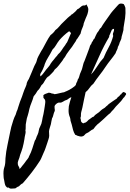

<svg xmlns="http://www.w3.org/2000/svg" viewBox="-100 -756 747 1107"><path d="M260.7 -222.7Q264.6 -223.6 266.6 -223.6Q268.6 -223.6 269.5 -224.1Q270.5 -224.6 271.5 -225.1Q272.5 -225.6 276.4 -227.5Q280.3 -228.5 283.7 -230.5Q287.1 -232.4 290 -233.4Q293 -234.4 299.8 -238.3Q306.6 -242.2 314.5 -247.1Q322.3 -252 328.6 -257.3Q335 -262.7 336.9 -265.6Q338.9 -276.4 342.8 -282.2Q346.7 -288.1 348.6 -297.9Q354.5 -304.7 356.4 -313.5Q358.4 -322.3 361.3 -330.1Q364.3 -338.9 368.7 -347.7Q373 -356.4 375 -366.2Q377.9 -376 379.9 -385.3Q381.8 -394.5 386.7 -403.3Q394.5 -423.8 401.4 -441.9Q408.2 -460 415 -478.5Q417 -485.4 418.9 -491.2Q420.9 -497.1 425.8 -502Q427.7 -511.7 436.5 -521.5Q436.5 -526.4 439.9 -528.8Q443.4 -531.2 445.3 -535.2Q449.2 -543 452.1 -550.8Q455.1 -558.6 460 -566.4Q462.9 -570.3 465.8 -573.7Q468.8 -577.1 470.7 -581.1Q472.7 -585 475.1 -588.9Q477.5 -592.8 482.4 -595.7Q492.2 -613.3 504.9 -630.9Q517.6 -648.4 531.2 -668Q540 -681.6 550.8 -693.8Q561.5 -706.1 572.3 -717.8Q577.1 -722.7 582 -728.5Q586.9 -734.4 593.8 -735.4Q603.5 -736.3 613.3 -732.4Q616.2 -727.5 618.7 -722.7Q621.1 -717.8 623 -710.9Q625 -679.7 621.1 -651.4Q617.2 -623 612.3 -596.7Q611.3 -591.8 611.8 -587.4Q612.3 -583 610.4 -578.1Q609.4 -571.3 606.4 -562.5Q603.5 -553.7 601.6 -545.9Q600.6 -531.2 594.7 -521Q588.9 -510.7 586.9 -500Q585 -498 584 -493.7Q583 -489.3 580.1 -487.3Q579.1 -476.6 574.2 -467.8Q569.3 -459 566.4 -449.2Q552.7 -428.7 537.6 -410.2Q522.5 -391.6 508.8 -371.1Q492.2 -345.7 473.6 -322.3Q455.1 -298.8 438.5 -273.4Q424.8 -262.7 416 -249Q407.2 -235.4 393.6 -224.6Q388.7 -205.1 384.3 -181.6Q379.9 -158.2 375 -135.7Q373 -128.9 371.6 -122.1Q370.1 -115.2 368.2 -109.4Q366.2 -100.6 366.7 -91.8Q367.2 -83 363.3 -75.2Q366.2 -70.3 366.2 -64Q366.2 -57.6 369.1 -52.7Q371.1 -50.8 374.5 -47.9Q377.9 -44.9 380.9 -44.9Q387.7 -48.8 388.7 -48.3Q389.6 -47.9 391.6 -48.8Q397.5 -51.8 402.3 -56.2Q407.2 -60.5 411.1 -65.4Q415 -67.4 418 -69.8Q420.9 -72.3 423.8 -74.2Q432.6 -81.1 434.1 -81.5Q435.5 -82 439.5 -83Q447.3 -93.8 459.5 -101.1Q471.7 -108.4 481.4 -119.1Q485.4 -123 489.3 -125.5Q493.2 -127.9 498 -130.9Q503.9 -133.8 508.3 -138.7Q512.7 -143.6 518.6 -147.5Q520.5 -149.4 522.9 -151.9Q525.4 -154.3 527.3 -156.2Q539.1 -164.1 550.3 -172.4Q561.5 -180.7 574.2 -188.5Q576.2 -193.4 580.1 -196.3Q584 -199.2 587.9 -202.1Q590.8 -205.1 592.8 -208.5Q594.7 -211.9 599.6 -212.9Q600.6 -217.8 604 -219.7Q607.4 -221.7 609.4 -225.6Q621.1 -223.6 624.5 -219.7Q627.9 -215.8 627 -211.9Q619.1 -201.2 617.7 -197.8Q616.2 -194.3 612.3 -192.4Q599.6 -172.9 583.5 -157.7Q567.4 -142.6 553.7 -124Q544.9 -116.2 535.2 -103.5Q524.4 -95.7 515.6 -86.9Q506.8 -78.1 498 -70.3Q493.2 -65.4 488.8 -62Q484.4 -58.6 480.5 -54.7Q475.6 -49.8 471.2 -46.4Q466.8 -43 461.9 -39.1Q455.1 -33.2 449.7 -26.4Q444.3 -19.5 438.5 -11.7Q426.8 -6.8 418.5 0.5Q410.2 7.8 398.4 12.7Q393.6 14.6 388.7 21Q383.8 27.3 377.9 29.3Q370.1 32.2 361.8 30.8Q353.5 29.3 345.7 26.4Q340.8 23.4 338.4 22.5Q335.9 21.5 334 21.5Q325.2 7.8 321.3 -6.8Q317.4 -21.5 313.5 -38.1Q309.6 -47.9 306.6 -60.5Q305.7 -65.4 305.7 -69.3Q305.7 -73.2 303.7 -78.1Q301.8 -83 299.8 -88.4Q297.9 -93.8 296.9 -99.6Q294.9 -111.3 295.4 -122.1Q295.9 -132.8 296.9 -143.6Q299.8 -157.2 303.2 -169.4Q306.6 -181.6 311.5 -195.3Q303.7 -194.3 295.4 -187Q287.1 -179.7 278.3 -177.7Q273.4 -176.8 273.4 -175.8Q273.4 -174.8 268.6 -172.9Q254.9 -165 251.5 -164.6Q248 -164.1 245.1 -164.6Q242.2 -165 238.8 -164.6Q235.4 -164.1 228.5 -160.2Q221.7 -155.3 217.3 -149.4Q212.9 -143.6 214.8 -132.8Q217.8 -120.1 214.4 -113.3Q210.9 -106.4 209 -98.6Q207 -91.8 205.6 -85.9Q204.1 -80.1 200.2 -74.2Q197.3 -64.5 196.3 -56.2Q195.3 -47.9 193.4 -40Q190.4 -29.3 187 -19Q183.6 -8.8 182.6 1Q182.6 6.8 183.1 13.2Q183.6 19.5 183.6 26.4Q183.6 35.2 179.7 46.4Q175.8 57.6 172.9 67.4Q168 81.1 163.1 96.2Q158.2 111.3 151.4 125Q145.5 137.7 141.1 148.9Q136.7 160.2 130.9 169.9Q108.4 205.1 83.5 237.3Q58.6 269.5 31.2 300.8Q24.4 303.7 19 308.6Q13.7 313.5 8.8 318.4Q2 320.3 -2.4 323.7Q-6.8 327.1 -11.7 330.1Q-22.5 331.1 -33.7 331.5Q-44.9 332 -49.8 325.2Q-57.6 327.1 -60.1 324.2Q-62.5 321.3 -67.4 316.4Q-71.3 308.6 -72.8 300.8Q-74.2 293 -76.2 282.2Q-77.1 277.3 -78.1 273.9Q-79.1 270.5 -79.1 265.6Q-80.1 254.9 -80.1 243.7Q-80.1 232.4 -78.1 219.7Q-77.1 212.9 -74.7 207Q-72.3 201.2 -71.3 193.4Q-69.3 183.6 -69.3 174.8Q-69.3 166 -68.4 156.2Q-65.4 118.2 -56.6 78.6Q-47.9 39.1 -41 2.9Q-39.1 -3.9 -38.1 -9.8Q-37.1 -15.6 -35.2 -23.4Q-29.3 -44.9 -23.4 -62.5Q-17.6 -80.1 -9.8 -94.7Q-7.8 -99.6 -6.8 -104Q-5.9 -108.4 -3.9 -113.3Q1 -123 2 -127.9Q2.9 -132.8 4.9 -137.7Q9.8 -154.3 15.1 -168.9Q20.5 -183.6 27.3 -200.2Q30.3 -210 34.2 -220.7Q38.1 -231.4 41 -239.3Q43.9 -247.1 47.4 -253.9Q50.8 -260.7 52.7 -267.6Q53.7 -270.5 53.7 -273.4Q53.7 -276.4 54.7 -278.3Q56.6 -284.2 59.6 -289.6Q62.5 -294.9 66.4 -300.8Q74.2 -319.3 82 -337.4Q89.8 -355.5 97.7 -375Q100.6 -381.8 104.5 -388.2Q108.4 -394.5 110.4 -401.4Q115.2 -420.9 120.6 -430.2Q126 -439.5 130.9 -449.2Q134.8 -456.1 138.2 -462.4Q141.6 -468.8 146.5 -475.6Q157.2 -495.1 168 -515.6Q178.7 -536.1 191.4 -553.7Q209 -566.4 218.8 -582Q232.4 -591.8 242.7 -604.5Q252.9 -617.2 264.6 -627.9Q273.4 -635.7 281.7 -644.5Q290 -653.3 299.8 -661.1Q302.7 -664.1 306.2 -666Q309.6 -668 311.5 -671.9Q316.4 -672.9 322.3 -678.7Q328.1 -683.6 335 -689.9Q341.8 -696.3 346.7 -703.1Q354.5 -705.1 362.8 -713.9Q371.1 -722.7 380.9 -724.6Q390.6 -723.6 393.1 -726.1Q395.5 -728.5 398.4 -730.5Q409.2 -712.9 409.2 -701.7Q409.2 -690.4 404.3 -674.8Q402.3 -669.9 399.9 -663.6Q397.5 -657.2 394.5 -651.4Q390.6 -642.6 388.2 -635.3Q385.7 -627.9 382.8 -621.1Q381.8 -611.3 377.9 -602.1Q374 -592.8 370.1 -583Q368.2 -578.1 367.2 -572.8Q366.2 -567.4 364.3 -561.5Q362.3 -558.6 359.9 -555.2Q357.4 -551.8 355.5 -547.9Q352.5 -543.9 350.6 -540.5Q348.6 -537.1 346.7 -534.2Q341.8 -529.3 340.3 -525.9Q338.9 -522.5 336.9 -518.6Q332 -510.7 326.2 -502.9Q320.3 -495.1 315.4 -486.3Q307.6 -475.6 299.3 -465.3Q291 -455.1 284.2 -444.3Q280.3 -437.5 276.4 -430.7Q272.5 -423.8 267.6 -418.9Q264.6 -415 263.2 -411.6Q261.7 -408.2 259.8 -406.2Q249 -392.6 239.3 -379.4Q229.5 -366.2 215.8 -355.5Q209 -342.8 200.2 -335Q191.4 -327.1 182.6 -317.4Q174.8 -313.5 169.4 -307.1Q164.1 -300.8 159.7 -293Q155.3 -285.2 150.9 -277.8Q146.5 -270.5 139.6 -265.6Q134.8 -256.8 129.4 -248Q124 -239.3 116.2 -232.4Q111.3 -223.6 106 -215.8Q100.6 -208 93.8 -200.2Q88.9 -181.6 81.5 -164.1Q74.2 -146.5 69.3 -127.9Q67.4 -119.1 65.4 -109.9Q63.5 -100.6 60.5 -91.8Q59.6 -86.9 57.6 -82.5Q55.7 -78.1 54.7 -73.2Q52.7 -66.4 52.2 -59.6Q51.8 -52.7 49.8 -45.9Q47.9 -38.1 48.3 -30.3Q48.8 -22.5 47.9 -12.7Q45.9 -1 46.9 0Q47.9 1 47.9 2.9Q47.9 10.7 44.9 22.5Q42 34.2 41 44.9Q39.1 58.6 36.1 71.3Q33.2 84 30.3 95.7Q28.3 100.6 27.3 105Q26.4 109.4 24.4 114.3Q18.6 127.9 16.1 136.7Q13.7 145.5 11.7 153.3Q8.8 161.1 4.9 171.4Q1 181.6 2.9 191.4Q3.9 198.2 8.3 204.6Q12.7 210.9 12.7 218.8Q17.6 214.8 21 210Q24.4 205.1 28.3 200.2Q32.2 195.3 36.1 190.9Q40 186.5 43.9 180.7Q47.9 175.8 50.8 170.9Q53.7 166 58.6 161.1Q60.5 157.2 63 154.8Q65.4 152.3 66.4 147.5Q80.1 121.1 86.4 100.1Q92.8 79.1 100.6 55.7Q106.4 47.9 108.9 39.1Q111.3 30.3 116.2 21.5Q122.1 8.8 123.5 -2.9Q125 -14.6 131.8 -27.3Q139.6 -41 142.6 -60.1Q145.5 -79.1 150.4 -97.7Q152.3 -111.3 154.8 -122.1Q157.2 -132.8 158.2 -143.6Q159.2 -152.3 160.6 -161.1Q162.1 -169.9 160.2 -177.7Q159.2 -182.6 155.8 -185.5Q152.3 -188.5 150.4 -193.4Q149.4 -197.3 150.4 -199.7Q151.4 -202.1 149.4 -206.1Q152.3 -210.9 163.1 -215.3Q173.8 -219.7 181.6 -221.7Q187.5 -220.7 192.4 -219.7Q197.3 -218.8 199.2 -215.8Q204.1 -217.8 207 -215.8Q210 -213.9 214.8 -212.9Q217.8 -212.9 220.7 -213.9Q223.6 -214.8 226.6 -214.8ZM529.3 -543Q499 -492.2 474.6 -437.5Q450.2 -382.8 424.8 -327.1Q444.3 -346.7 460.9 -374Q477.5 -401.4 497.1 -421.9Q510.7 -455.1 526.9 -483.9Q543 -512.7 552.7 -548.8Q548.8 -559.6 553.7 -569.3Q558.6 -579.1 557.6 -589.8Q546.9 -588.9 543.9 -582Q541 -575.2 537.1 -566.4Q534.2 -557.6 531.7 -554.2Q529.3 -550.8 529.3 -543ZM146.5 -355.5Q141.6 -344.7 135.3 -335Q128.9 -325.2 133.8 -315.4Q146.5 -327.1 156.2 -341.3Q166 -355.5 177.7 -368.2Q189.5 -381.8 192.4 -389.6Q201.2 -402.3 208.5 -410.2Q215.8 -418 221.7 -426.8Q228.5 -432.6 234.4 -442.4Q247.1 -453.1 255.9 -467.3Q264.6 -481.4 275.4 -495.1Q277.3 -497.1 278.3 -500Q279.3 -502.9 281.2 -504.9Q287.1 -511.7 288.1 -515.1Q289.1 -518.6 291 -521.5Q295.9 -532.2 300.3 -543.5Q304.7 -554.7 309.6 -565.4Q304.7 -571.3 298.8 -576.2Q290 -570.3 282.7 -564Q275.4 -557.6 267.6 -550.8Q252.9 -537.1 242.2 -524.4Q231.4 -510.7 223.1 -496.1Q214.8 -481.4 203.1 -470.7Q188.5 -442.4 177.2 -424.8Q166 -407.2 158.2 -386.7Q156.2 -377.9 152.8 -370.6Q149.4 -363.3 146.5 -355.5Z"/></svg>

Font: Seaweed Script
Style: Regular
Weight: 400
Designer: Squid
Foundry: Font Diner, Inc DBA Neapolitan
Version: Version 1.000